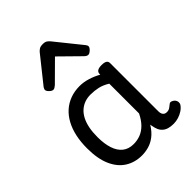

<svg xmlns="http://www.w3.org/2000/svg" viewBox="-240 -963 1103 1103"><g transform="rotate(-45 312.0 -411.0)"><path d="M258 17Q201 17 157 -10.5Q113 -38 88 -94Q63 -150 63 -235Q63 -287 72.5 -331Q82 -375 101 -410Q120 -445 147 -469Q174 -493 209 -506Q244 -519 286 -519Q318 -519 352 -508.5Q386 -498 416 -481V-486Q416 -501 427 -508Q438 -515 460 -515Q482 -515 492.5 -508.5Q503 -502 503 -488V-96Q503 -83 507 -74.5Q511 -66 518 -62Q525 -58 534 -58Q544 -58 550.5 -60.5Q557 -63 563.5 -68Q570 -73 579 -80Q586 -86 595 -83.5Q604 -81 613 -73Q622 -63 623 -52Q624 -41 619 -33Q608 -17 591 -6Q574 5 554.5 11Q535 17 515 17Q492 17 475 12Q458 7 446 -3.5Q434 -14 427.5 -29Q421 -44 418 -63Q418 -64 417 -67.5Q416 -71 416 -75Q393 -38 366.5 -18Q340 2 312 9.5Q284 17 258 17ZM151 -239Q151 -184 164 -144.5Q177 -105 203.5 -84Q230 -63 270 -63Q299 -63 325.5 -73Q352 -83 375 -106Q398 -129 416 -166V-408Q385 -427 356 -433.5Q327 -440 295 -440Q269 -440 247 -432Q225 -424 207 -408Q189 -392 176.5 -368Q164 -344 157.5 -312Q151 -280 151 -239ZM164 -610Q154 -610 141.5 -622Q129 -634 129 -644Q129 -647 130 -650Q131 -653 135 -660L262 -819Q268 -826 277.5 -832.5Q287 -839 306 -839Q325 -839 334 -832.5Q343 -826 349 -819L477 -660Q482 -653 483 -650Q484 -647 484 -644Q484 -634 471 -622Q458 -610 449 -610Q442 -610 436 -613.5Q430 -617 424 -623L306 -739L189 -623Q182 -617 176 -613.5Q170 -610 164 -610Z"/></g></svg>

Font: Playwrite CL
Style: Regular
Weight: 400
Designer: Veronika Burian, José Scaglione
Foundry: TypeTogether
Version: Version 1.002